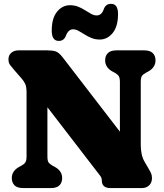

<svg xmlns="http://www.w3.org/2000/svg" viewBox="-20 -956 836 976"><path d="M296 -51Q296 -27.5 282 -13.8Q268 0 238.5 0H97.5Q68 0 54 -13.8Q40 -27.5 40 -51Q40 -87.5 78 -108L89 -114Q103 -121.5 109 -130.8Q115 -140 115 -161V-483Q115 -513.5 108.8 -528Q102.5 -542.5 89 -558L54 -598Q40 -614 31.5 -625.2Q23 -636.5 23 -654.5Q23 -675 37.2 -687.5Q51.5 -700 74 -700H221Q245 -700 261.8 -695.2Q278.5 -690.5 299 -664L613.5 -255.5L589.5 -146V-539Q589.5 -560 583.5 -569.2Q577.5 -578.5 563.5 -586L552.5 -592Q514.5 -612.5 514.5 -649Q514.5 -672.5 528.5 -686.2Q542.5 -700 572 -700H713Q742.5 -700 756.5 -686.2Q770.5 -672.5 770.5 -649Q770.5 -612.5 732.5 -592L721.5 -586Q706.5 -578 701 -569.2Q695.5 -560.5 695.5 -539V-222Q695.5 -194.5 700 -173.2Q704.5 -152 714.5 -134.5L731.5 -105.5Q743.5 -85 748 -74.8Q752.5 -64.5 752.5 -50.5Q752.5 -27.5 738.2 -13.8Q724 0 701.5 0H541Q497.5 0 497.5 -39.5Q497.5 -52 489.2 -62.5Q481 -73 461.5 -98.5L169 -478.5L221 -548V-161Q221 -139.5 226.5 -131Q232 -122.5 247 -114L258 -108Q296 -87.5 296 -51ZM487 -755Q464.5 -755 445.2 -762.8Q426 -770.5 409.8 -781Q393.5 -791.5 379.2 -799.2Q365 -807 351.5 -807Q327 -807 314.5 -773Q304.5 -748 279 -748Q243 -748 243 -800Q243 -863.5 270 -896.5Q297 -929.5 336 -929.5Q358.5 -929.5 377.8 -921.8Q397 -914 413.2 -903.5Q429.5 -893 443.8 -885.2Q458 -877.5 471.5 -877.5Q497.5 -877.5 508.5 -912Q518.5 -936.5 544.5 -936.5Q580 -936.5 580 -885Q580 -821.5 552.8 -788.2Q525.5 -755 487 -755Z"/></svg>

Font: Fraunces SuperSoft
Style: Regular
Weight: 900
Version: Version 1.000;[b76b70a41]